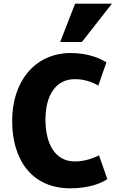

<svg xmlns="http://www.w3.org/2000/svg" viewBox="-20 -1001 628 1043"><path d="M425 -773H307L388 -981H588ZM563 -28C522 0 452 22 362 22C154 22 46 -131 46 -345C46 -558 169 -713 365 -713C459 -713 527 -683 558 -662L514 -536C481 -555 439 -571 387 -571C282 -571 227 -482 227 -352C227 -224 276 -124 387 -124C442 -124 490 -143 518 -157Z"/></svg>

Font: Repo ExtraBold
Style: Bold
Weight: 700
Designer: Stefan Peev
Foundry: Context Ltd
Version: Version 1.502